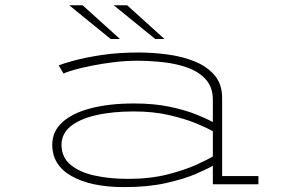

<svg xmlns="http://www.w3.org/2000/svg" viewBox="-20 -716 1140 746"><path d="M463 11Q334 11 258.5 -31.5Q183 -74 183 -154Q183 -205 222 -240.8Q261 -276.5 332.5 -295.2Q404 -314 501 -314Q577.5 -314 637.8 -301.5Q698 -289 740.5 -272Q783 -255 807 -242V-328Q807 -376.5 780.5 -406.5Q754 -436.5 710.2 -452.5Q666.5 -468.5 615 -474.2Q563.5 -480 513 -480Q467.5 -480 421 -474.2Q374.5 -468.5 334 -460.2Q293.5 -452 265 -443.8Q236.5 -435.5 227 -430L208 -462Q224.5 -469 268.8 -481Q313 -493 377 -502.5Q441 -512 517 -512Q574.5 -512 632 -504.2Q689.5 -496.5 737.2 -477Q785 -457.5 814 -423.2Q843 -389 843 -336V-32H984V0H807V-72Q786.5 -60 740.8 -40.2Q695 -20.5 625.2 -4.8Q555.5 11 463 11ZM477 -21Q563.5 -21 631.8 -38.5Q700 -56 745 -76.8Q790 -97.5 807 -108V-206Q785 -219 741.2 -237Q697.5 -255 636.2 -269Q575 -283 500 -283Q415.5 -283 352.2 -268.2Q289 -253.5 254 -224.8Q219 -196 219 -154Q219 -105 254.2 -75.8Q289.5 -46.5 348 -33.8Q406.5 -21 477 -21ZM583 -564.5 422 -695.5H474L619 -564.5ZM410 -564.5 249 -695.5H301L446 -564.5Z"/></svg>

Font: Trispace Expanded Thin
Style: Regular
Weight: 100
Width: 7
Designer: Tyler Finck
Foundry: Etcetera Type Company
Version: Version 1.210; ttfautohint (v1.8.3)